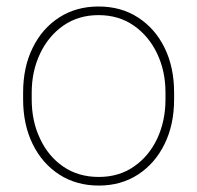

<svg xmlns="http://www.w3.org/2000/svg" viewBox="-20 -558 604 588"><path d="M282.7 10.3Q213.9 10.3 161.6 -23.4Q109.4 -57.1 80.1 -116.7Q50.8 -176.3 50.8 -253.9V-274.4Q50.8 -352.5 80.1 -411.6Q109.4 -471.2 161.4 -504.6Q213.4 -538.1 281.7 -538.1Q351.1 -538.1 402.8 -504.4Q455.1 -470.7 484.1 -411.4Q513.2 -352.1 513.2 -274.4V-253.9Q513.2 -176.3 483.9 -116.7Q454.6 -57.1 402.6 -23.4Q350.6 10.3 282.7 10.3ZM282.7 -16.1Q344.7 -16.1 390.6 -48.3Q436.5 -80.1 461.7 -134Q486.8 -188 486.8 -253.9V-274.4Q486.8 -339.8 461.4 -393.6Q436 -447.3 389.9 -479.5Q343.8 -511.7 281.7 -511.7Q220.2 -511.7 173.8 -479.5Q127.9 -447.3 102.5 -393.3Q77.1 -339.4 77.1 -274.4V-253.9Q77.1 -186.5 102.5 -133.8Q127.4 -79.6 173.6 -47.9Q219.7 -16.1 282.7 -16.1Z"/></svg>

Font: Battambang Thin
Style: Regular
Weight: 100
Designer: Danh Hong
Version: Version 8.002; ttfautohint (v1.8.3)